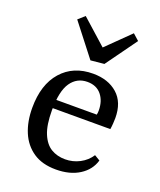

<svg xmlns="http://www.w3.org/2000/svg" viewBox="-125 -725 679 814"><g transform="rotate(20 214.5 -318.0)"><path d="M41 -202Q41 -307 93.5 -366.5Q146 -426 235 -426Q303 -426 345 -389Q387 -352 387 -281Q387 -271 386 -256.5Q385 -242 383 -230H98V-268H308Q309 -273 309.5 -277Q310 -281 310 -287Q310 -330 287.5 -357.5Q265 -385 224 -385Q177 -385 150 -346Q123 -307 123 -220Q123 -154 139 -115.5Q155 -77 182.5 -60.5Q210 -44 246 -44Q281 -44 311.5 -60Q342 -76 360 -104L385 -89Q372 -44 329.5 -17Q287 10 224 10Q162 10 121.5 -17.5Q81 -45 61 -92.5Q41 -140 41 -202ZM366 -621 265 -481 204 -475 92 -619 121 -645 234 -544 338 -646Z"/></g></svg>

Font: Rasa
Style: Regular
Weight: 400
Designer: Anna Giedrys (Yrsa+Rasa design), David Brezina (Yrsa art-direction, Rasa art-direction, design)
Foundry: Rosetta Type Foundry
Version: Version 2.004